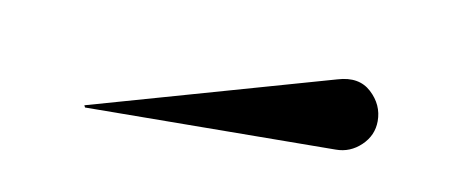

<svg xmlns="http://www.w3.org/2000/svg" viewBox="-26 -847 448 185"><g transform="rotate(10 197.5 -754.5)"><path d="M305 -721 60 -719 59 -721 295 -788Q315 -794 327.5 -782.5Q340 -771 340 -755Q340 -741 329.5 -731Q319 -721 305 -721Z"/></g></svg>

Font: Bodoni* 72
Style: Regular
Weight: 400
Version: Version 1.003